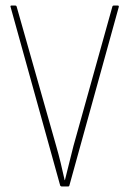

<svg xmlns="http://www.w3.org/2000/svg" viewBox="-20 -675 468 695"><path d="M203 0Q201 0 198 -3L18 -651Q17 -655 22 -655H35Q39 -655 40 -652L183 -148Q192 -117 199.5 -86Q207 -55 214 -23H215Q223 -54 230.5 -85Q238 -116 246 -147L387 -652Q388 -655 392 -655H406Q411 -655 410 -650L231 -3Q230 0 227 0Z"/></svg>

Font: Sofia Sans Condensed Thin
Style: Regular
Weight: 250
Version: Version 4.100